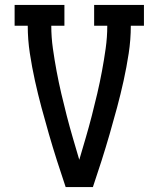

<svg xmlns="http://www.w3.org/2000/svg" viewBox="-20 -755 640 775"><path d="M245 0Q227 -53 210 -106.5Q193 -160 177.5 -213.5Q162 -267 147.5 -321Q133 -375 121 -429.5Q109 -484 100.5 -539.5Q92 -595 92 -651H39V-735H240V-651H187Q187 -605 193.5 -559Q200 -513 208.5 -467.5Q217 -422 227.5 -377Q238 -332 249.5 -287.5Q261 -243 274 -198.5Q287 -154 300 -110Q313 -154 326 -198.5Q339 -243 350.5 -287.5Q362 -332 372.5 -377Q383 -422 391.5 -467.5Q400 -513 406.5 -559Q413 -605 413 -651H360V-735H561V-651H508Q508 -595 499.5 -539.5Q491 -484 479 -429.5Q467 -375 452.5 -321Q438 -267 422.5 -213.5Q407 -160 390 -106.5Q373 -53 355 0Z"/></svg>

Font: Iosevka Curly Slab MdEx
Style: Regular
Weight: 500
Width: 7
Monospace: yes
Designer: Belleve Invis
Foundry: Belleve Invis
Version: Version 11.1.0; ttfautohint (v1.8.3)